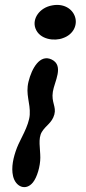

<svg xmlns="http://www.w3.org/2000/svg" viewBox="-20 -733 350 781"><path d="M236 -578C203 -565 141 -571 124 -618C110 -657 141 -702 192 -711C238 -720 274 -698 285 -665C296 -633 280 -593 236 -578ZM190 -491C142 -514 109 -454 96 -401C83 -348 104 -316 101 -266C98 -221 61 -164 49 -132C34 -93 25 -52 33 -17C43 27 85 45 114 9C131 -12 144 -57 144 -92C144 -129 134 -169 150 -196C167 -224 191 -232 201 -267C210 -300 188 -316 195 -360C201 -400 242 -466 190 -491Z"/></svg>

Font: PicNic
Style: Regular
Weight: 400
Designer: Mariel Nils
Foundry: Velvetyne Type Foundry
Version: Version 2.000;Glyphs 3.2.3 (3260)